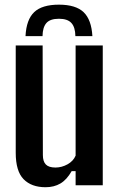

<svg xmlns="http://www.w3.org/2000/svg" viewBox="-20 -795 512 824"><path d="M233 -775Q305 -775 338.8 -742.8Q372.5 -710.5 376.5 -640H303.5Q303 -678 286.5 -696.2Q270 -714.5 233 -714.5Q195 -714.5 179 -696Q163 -677.5 162.5 -640H89.5Q93 -711 126.8 -743Q160.5 -775 233 -775ZM175.5 8.5Q115 8.5 81.2 -26Q47.5 -60.5 47.5 -139.5V-600H163L164 -129.5Q164 -102 176.8 -89Q189.5 -76 218 -76Q245 -76 269.8 -89.8Q294.5 -103.5 304.5 -127V-600H421V0H304.5V-60.5H287.5Q266.5 -23.5 239.2 -7.5Q212 8.5 175.5 8.5Z"/></svg>

Font: Big Shoulders Text Thin
Style: Bold
Weight: 700
Version: Version 2.002